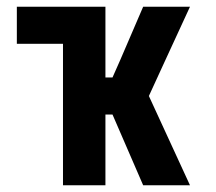

<svg xmlns="http://www.w3.org/2000/svg" viewBox="-20 -550 640 570"><path d="M167 0V-420H30V-530H293V-320H314L337 -372L405 -530H544L467 -363L422 -265L544 0H405L314 -210H293V0Z"/></svg>

Font: Iosevka Curly XBdEx
Style: Regular
Weight: 800
Width: 7
Monospace: yes
Designer: Belleve Invis
Foundry: Belleve Invis
Version: Version 11.1.0; ttfautohint (v1.8.3)